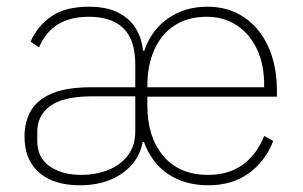

<svg xmlns="http://www.w3.org/2000/svg" viewBox="-20 -540 902 572"><path d="M383 -253H250Q166 -252 128.5 -223.5Q91 -195 91 -148V-120Q91 -71 127.5 -45Q164 -19 222 -19Q265 -19 302 -33.5Q339 -48 361 -77Q383 -106 383 -148ZM419 -280H767V-286Q767 -348 745.5 -393.5Q724 -439 685.5 -464.5Q647 -490 596 -490Q540 -490 500.5 -464.5Q461 -439 440 -392.5Q419 -346 419 -284ZM600 -19Q660 -19 702 -48.5Q744 -78 767 -135L794 -120Q771 -60 721.5 -24Q672 12 601 12Q553 12 514 -4Q475 -20 449 -49Q423 -78 409 -117H405Q398 -78 372.5 -49Q347 -20 307.5 -4Q268 12 218 12Q140 12 96.5 -26Q53 -64 53 -133Q53 -177 72 -210Q91 -243 134.5 -261.5Q178 -280 250 -280H383V-348Q383 -421 348 -455.5Q313 -490 245 -490Q190 -490 153.5 -468Q117 -446 96 -399L71 -416Q92 -463 133.5 -491.5Q175 -520 245 -520Q297 -520 331 -503Q365 -486 383.5 -457Q402 -428 406 -389H410Q423 -428 449.5 -457.5Q476 -487 513.5 -503.5Q551 -520 598 -520Q660 -520 706.5 -489Q753 -458 779 -401.5Q805 -345 805 -268V-252H419V-225Q419 -132 466.5 -75.5Q514 -19 600 -19Z"/></svg>

Font: IBM Plex Sans ExtraLight
Style: Regular
Weight: 250
Designer: Mike Abbink, Paul van der Laan, Pieter van Rosmalen
Foundry: Bold Monday
Version: Version 3.201